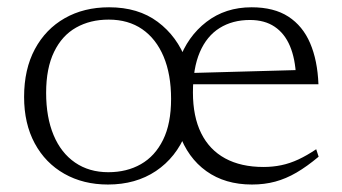

<svg xmlns="http://www.w3.org/2000/svg" viewBox="-20 -484 916 514"><path d="M270 -23Q319.5 -23 357.2 -44.5Q395 -66 416.5 -109.5Q438 -153 438 -219Q438 -285 418 -332.5Q398 -380 360.8 -405.8Q323.5 -431.5 271 -431.5Q221.5 -431.5 183.8 -410.2Q146 -389 124.8 -345.2Q103.5 -301.5 103.5 -235.5Q103.5 -170 123.5 -122.2Q143.5 -74.5 181 -48.8Q218.5 -23 270 -23ZM477.5 -127Q451.5 -62.5 397.5 -26.2Q343.5 10 269 10Q203 10 152.2 -18.8Q101.5 -47.5 73 -100.2Q44.5 -153 44.5 -224.5Q44.5 -298.5 73.2 -352.2Q102 -406 153.2 -435.2Q204.5 -464.5 272 -464.5Q350 -464.5 402.2 -425.5Q454.5 -386.5 478.5 -321.5H459Q482 -386.5 532.8 -425.5Q583.5 -464.5 653.5 -464.5Q713.5 -464.5 752 -439.5Q790.5 -414.5 810.2 -368.5Q830 -322.5 832.5 -258.5H489L487.5 -288.5L796 -297L772.5 -279Q770.5 -327 756.2 -360.8Q742 -394.5 715.2 -412.5Q688.5 -430.5 649 -430.5Q602.5 -430.5 568 -409Q533.5 -387.5 515 -344.5Q496.5 -301.5 496.5 -236.5Q496.5 -172 518.5 -127.5Q540.5 -83 582.8 -60Q625 -37 685.5 -37Q710.5 -37 733.2 -41.8Q756 -46.5 779 -57.2Q802 -68 826.5 -84.5L833 -64.5Q802 -38.5 773.8 -22Q745.5 -5.5 716.8 2.2Q688 10 654.5 10Q582.5 10 532.5 -25.8Q482.5 -61.5 459.5 -127Z"/></svg>

Font: Newsreader Light
Style: Regular
Weight: 300
Designer: Hugues Gentile
Foundry: Production Type
Version: Version 1.003